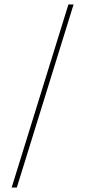

<svg xmlns="http://www.w3.org/2000/svg" viewBox="-20 -765 380 856"><path d="M32 71 285 -745H308L55 71Z"/></svg>

Font: DM Sans 10pt Thin
Style: Regular
Weight: 250
Version: Version 4.004;gftools[0.9.30]